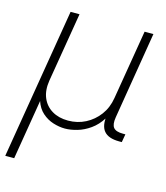

<svg xmlns="http://www.w3.org/2000/svg" viewBox="-112 -614 783 903"><g transform="rotate(15 279.5 -162.5)"><path d="M-2 204.1 119.6 -529.3H163.1L106.9 -191.4Q99.1 -142.6 114 -106.9Q128.9 -71.3 161.6 -51.8Q194.3 -32.2 239.7 -32.2Q285.6 -32.2 324.2 -52Q362.8 -71.8 389.4 -107.4Q416 -143.1 423.8 -191.4L480 -529.3H522.9L453.1 -105Q447.3 -69.3 459.5 -54.4Q471.7 -39.6 504.9 -39.6H517.6L510.7 0H497.6Q445.3 0 423.6 -25.9Q401.9 -51.8 410.2 -105L422.4 -176.8H440.4Q431.6 -124 409.2 -88.6Q386.7 -53.2 356.7 -32Q326.7 -10.7 294.7 -1.5Q262.7 7.8 235.4 7.8Q207.5 7.8 178 -1.5Q148.4 -10.7 124.5 -32Q100.6 -53.2 89.1 -88.6Q77.6 -124 86.4 -176.8H104.5L41.5 204.1Z"/></g></svg>

Font: Inter 24pt ExtraLight
Style: Italic
Weight: 250
Italic angle: -9.3988°
Version: Version 4.001;git-66647c0bb